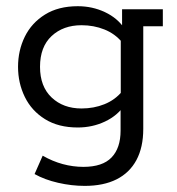

<svg xmlns="http://www.w3.org/2000/svg" viewBox="-20 -427 578 628"><path d="M257.2 181Q214 181 170.1 170.9Q126.3 160.9 93.1 142.3L119.6 82.2Q151.6 100.6 185.2 109.7Q218.9 118.8 252.9 118.8Q315.3 118.8 344.8 88.1Q374.4 57.4 374.4 0.4V-72.7L387.8 -83.8Q364.5 -48.8 323.3 -29.4Q282.2 -10 234.3 -10Q170.9 -10 127.2 -37.3Q83.4 -64.5 61.2 -109.9Q39 -155.3 39 -208.4Q39 -261.9 61.2 -307.1Q83.4 -352.2 127.2 -379.4Q170.9 -406.7 234.3 -406.7Q282.2 -406.7 323.3 -387.3Q364.5 -367.9 387.8 -332.9L379.3 -331.4V-396.7H512.6V-341H448.6V-5.6Q448.6 54.9 426.2 96.6Q403.7 138.3 361.2 159.6Q318.7 181 257.2 181ZM246.7 -72.2Q286.9 -72.2 321.5 -86.1Q356.2 -100 379.6 -128.3L375 -99.3V-314.6L379.6 -288.4Q356.2 -316.7 321.5 -330.6Q286.9 -344.5 246.7 -344.5Q186.9 -344.5 148.9 -309.2Q110.9 -273.9 110.9 -208.4Q110.9 -144 148.9 -108.1Q186.9 -72.2 246.7 -72.2Z"/></svg>

Font: Rokkitt SemiBold
Style: Regular
Weight: 600
Designer: Vernon Adams
Foundry: Vernon Adams
Version: Version 3.103